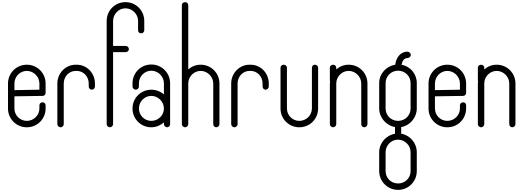

<svg xmlns="http://www.w3.org/2000/svg" viewBox="-20 -1190 4902 1798"><path d="M231 -584C133 -584 55 -506 55 -408V-322V-316V-312V-174C55 -76 133 2 231 2C329 2 407 -76 407 -174V-204C407 -220 395 -232 379 -232C363 -232 349 -220 349 -204V-174C349 -110 295 -58 231 -58C167 -58 115 -110 115 -174V-288L379 -292C395 -292 407 -304 407 -320V-408C407 -506 329 -584 231 -584ZM231 -526C295 -526 349 -472 349 -408V-350L115 -346V-408C115 -472 167 -526 231 -526Z M689 -584C593 -584 517 -504 517 -408V-28C517 -12 531 2 547 2C563 2 577 -12 577 -28V-408C577 -474 627 -526 689 -526H699C761 -526 811 -474 811 -408V-380C811 -364 823 -350 839 -350C855 -350 869 -364 869 -380V-408C869 -504 795 -584 699 -584Z M1155 -1170C1057 -1170 979 -1092 979 -994V-734V-730V-726V-28C979 -12 993 2 1009 2C1025 2 1039 -12 1039 -28V-702H1155H1157C1173 -702 1187 -714 1187 -730C1187 -746 1173 -760 1157 -760H1155H1039V-994C1039 -1058 1091 -1112 1155 -1112C1219 -1112 1273 -1058 1273 -994V-906C1273 -890 1285 -878 1301 -878C1317 -878 1331 -890 1331 -906V-994C1331 -1092 1253 -1170 1155 -1170Z M1397 -586C1299 -586 1221 -508 1221 -410V-380C1221 -364 1235 -350 1251 -350C1267 -350 1281 -364 1281 -380V-410C1281 -474 1333 -528 1397 -528C1461 -528 1515 -474 1515 -410V-306C1483 -334 1441 -350 1397 -350C1299 -350 1221 -272 1221 -174C1221 -76 1299 2 1397 2C1441 2 1483 -16 1515 -44V-28C1515 -12 1529 2 1545 2C1561 2 1573 -12 1573 -28V-410C1573 -508 1495 -586 1397 -586ZM1397 -292C1461 -292 1515 -238 1515 -174C1515 -110 1461 -58 1397 -58C1333 -58 1281 -110 1281 -174C1281 -238 1333 -292 1397 -292Z M1713 -1170C1697 -1170 1683 -1158 1683 -1142V-28C1683 -12 1697 2 1713 2C1729 2 1743 -12 1743 -28V-408C1743 -472 1795 -526 1859 -526C1923 -526 1977 -472 1977 -408V-28C1977 -12 1989 2 2005 2C2021 2 2035 -12 2035 -28V-408C2035 -506 1957 -584 1859 -584C1815 -584 1775 -568 1743 -540V-1142C1743 -1158 1729 -1170 1713 -1170Z M2317 -584C2221 -584 2145 -504 2145 -408V-28C2145 -12 2159 2 2175 2C2191 2 2205 -12 2205 -28V-408C2205 -474 2255 -526 2317 -526H2327C2389 -526 2439 -474 2439 -408V-380C2439 -364 2451 -350 2467 -350C2483 -350 2497 -364 2497 -380V-408C2497 -504 2423 -584 2327 -584Z M2637 -584C2621 -584 2607 -572 2607 -556V-174C2607 -76 2685 2 2783 2C2881 2 2959 -76 2959 -174V-556C2959 -572 2945 -584 2929 -584C2913 -584 2901 -572 2901 -556V-174C2901 -110 2847 -58 2783 -58C2719 -58 2667 -110 2667 -174V-556C2667 -572 2653 -584 2637 -584Z M3099 -584C3083 -584 3069 -572 3069 -556V-438C3069 -436 3071 -430 3071 -428C3071 -422 3069 -416 3069 -408V-28C3069 -12 3083 2 3099 2C3115 2 3129 -12 3129 -28V-408C3129 -472 3181 -526 3245 -526C3309 -526 3363 -472 3363 -408V-28C3363 -12 3375 2 3391 2C3407 2 3421 -12 3421 -28V-408C3421 -506 3343 -584 3245 -584C3201 -584 3161 -568 3129 -540V-556C3129 -572 3115 -584 3099 -584Z M3741 -584C3747 -616 3761 -646 3795 -646C3811 -646 3827 -660 3827 -676C3827 -692 3811 -706 3795 -706C3727 -706 3689 -646 3681 -584C3597 -570 3531 -500 3531 -412V-174C3531 -88 3597 -14 3679 0V62C3597 76 3531 148 3531 236V412C3531 510 3611 588 3707 588H3709C3805 588 3883 510 3883 412V236C3883 148 3819 76 3737 62V0C3819 -14 3883 -88 3883 -174V-412C3883 -498 3823 -568 3741 -584ZM3705 -528H3711C3775 -526 3825 -476 3825 -412V-174C3825 -110 3775 -60 3711 -58H3705C3641 -60 3591 -110 3591 -174V-412C3591 -476 3641 -526 3705 -528ZM3703 118H3711C3773 120 3825 172 3825 236V412C3825 478 3773 528 3709 528H3707C3643 528 3591 478 3591 412V236C3591 172 3641 120 3703 118Z M4169 -584C4071 -584 3993 -506 3993 -408V-322V-316V-312V-174C3993 -76 4071 2 4169 2C4267 2 4345 -76 4345 -174V-204C4345 -220 4333 -232 4317 -232C4301 -232 4287 -220 4287 -204V-174C4287 -110 4233 -58 4169 -58C4105 -58 4053 -110 4053 -174V-288L4317 -292C4333 -292 4345 -304 4345 -320V-408C4345 -506 4267 -584 4169 -584ZM4169 -526C4233 -526 4287 -472 4287 -408V-350L4053 -346V-408C4053 -472 4105 -526 4169 -526Z M4485 -584C4469 -584 4455 -572 4455 -556V-438C4455 -436 4457 -430 4457 -428C4457 -422 4455 -416 4455 -408V-28C4455 -12 4469 2 4485 2C4501 2 4515 -12 4515 -28V-408C4515 -472 4567 -526 4631 -526C4695 -526 4749 -472 4749 -408V-28C4749 -12 4761 2 4777 2C4793 2 4807 -12 4807 -28V-408C4807 -506 4729 -584 4631 -584C4587 -584 4547 -568 4515 -540V-556C4515 -572 4501 -584 4485 -584Z"/></svg>

Font: bauhaus_2017
Style: _regular
Weight: 400
Version: Version 1.0